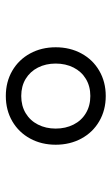

<svg xmlns="http://www.w3.org/2000/svg" viewBox="118 -935 384 660"><g transform="rotate(-90 310.0 -605.0)"><path d="M142.5 -605.5Q142.5 -654.5 163.8 -693.5Q185 -732.5 223.2 -754.8Q261.5 -777 310 -777Q358.5 -777 396.8 -754.8Q435 -732.5 456.2 -693.5Q477.5 -654.5 477.5 -605.5Q477.5 -556.5 456.2 -517.2Q435 -478 396.8 -455.8Q358.5 -433.5 310 -433.5Q261.5 -433.5 223.2 -455.8Q185 -478 163.8 -517.2Q142.5 -556.5 142.5 -605.5ZM421.5 -605.5Q421.5 -639.5 407.8 -666.5Q394 -693.5 368.8 -708.8Q343.5 -724 310 -724Q276.5 -724 251 -708.8Q225.5 -693.5 211.8 -666.5Q198 -639.5 198 -605.5Q198 -571.5 211.8 -544.2Q225.5 -517 251 -501.8Q276.5 -486.5 310 -486.5Q343.5 -486.5 368.8 -501.8Q394 -517 407.8 -544.2Q421.5 -571.5 421.5 -605.5Z"/></g></svg>

Font: Monaspace Krypton Var
Style: Regular
Weight: 400
Designer: Riley Cran and the Lettermatic Team
Version: Version 1.101 (Monaspace Krypton Var)